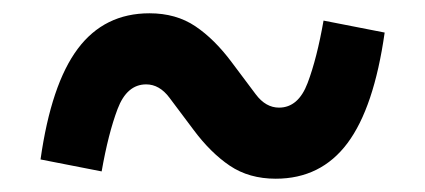

<svg xmlns="http://www.w3.org/2000/svg" viewBox="-20 -449 640 289"><path d="M395 -180Q355 -180 326 -199.5Q297 -219 271 -254Q250 -282 235 -302Q220 -322 200 -322Q171 -322 157 -285Q143 -248 133 -191L41 -209Q57 -322 97 -375.5Q137 -429 205 -429Q245 -429 274 -409.5Q303 -390 329 -355Q350 -327 365 -307Q380 -287 400 -287Q429 -287 443 -324Q457 -361 467 -418L559 -400Q543 -287 503 -233.5Q463 -180 395 -180Z"/></svg>

Font: IBM Plex Mono SemiBold
Style: Regular
Weight: 600
Monospace: yes
Designer: Mike Abbink, Paul van der Laan, Pieter van Rosmalen
Foundry: Bold Monday
Version: Version 2.3